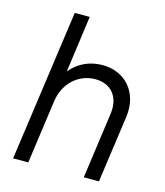

<svg xmlns="http://www.w3.org/2000/svg" viewBox="-113 -843 799 929"><g transform="rotate(15 287.0 -378.5)"><path d="M40 0H116L160 -317C173 -413 244 -473 326 -473C404 -473 452 -418 440 -331L394 0H470L517 -336C534 -460 457 -548 342 -548C278 -548 220 -521 182 -473L221 -757H146Z"/></g></svg>

Font: Mluvka
Style: Italic
Weight: 400
Italic angle: -8°
Designer: Modified by Jiří Krblich, Original typeface by Gumpita Rahayu
Foundry: Gumpita Rahayu & Jiří Krblich
Version: Version 2.000;Glyphs 3.1.1 (3134)